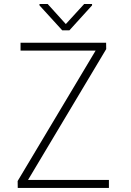

<svg xmlns="http://www.w3.org/2000/svg" viewBox="-20 -920 640 940"><path d="M117.2 -39.1 500 -679.7 499.5 -710.9H80.6V-672.4H448.2L66.4 -33.7L66.9 0H513.2V-39.1ZM302.2 -802.2 213.4 -900.4H173.3V-893.6L284.7 -771.5H319.8L430.7 -893.6V-900.4H392.1Z"/></svg>

Font: Roboto Mono ExtraLight
Style: Regular
Weight: 250
Monospace: yes
Designer: Google
Version: Version 3.000